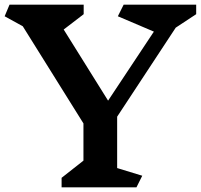

<svg xmlns="http://www.w3.org/2000/svg" viewBox="-23 -806 864 826"><path d="M481 -83 589 -50 564 0H242V-41L336 -115V-275L75 -693L-3 -736L18 -786H337V-745L251 -679L442 -373L639 -670L484 -736L509 -786H821V-745L733 -687L481 -304Z"/></svg>

Font: Inknut Antiqua SemiBold
Style: Regular
Weight: 600
Designer: Claus Eggers Sørensen
Foundry: Claus Eggers Sørensen
Version: Version 1.003; ttfautohint (v1.8.2) -l 8 -r 50 -G 200 -x 14 